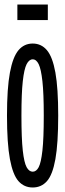

<svg xmlns="http://www.w3.org/2000/svg" viewBox="-20 -820 290 851"><path d="M125 11Q87 11 62 -17Q37 -45 24 -114.5Q11 -184 11 -308Q11 -429 24 -498.5Q37 -568 62 -597.5Q87 -627 125 -627Q163 -627 188 -597.5Q213 -568 225.5 -498.5Q238 -429 238 -308Q238 -184 225.5 -114.5Q213 -45 188 -17Q163 11 125 11ZM125 -59Q141 -59 151.5 -79Q162 -99 168 -152.5Q174 -206 174 -308Q174 -406 168 -460Q162 -514 151.5 -535.5Q141 -557 125 -557Q109 -557 98 -535.5Q87 -514 81 -460Q75 -406 75 -308Q75 -206 81 -152.5Q87 -99 98 -79Q109 -59 125 -59ZM57 -731V-800H192V-731Z"/></svg>

Font: Inconsolata UltraCondensed SemiBold
Style: Regular
Weight: 600
Width: 1
Monospace: yes
Designer: Raph Levien, Cyreal, Brenton Simpson
Foundry: Raph Levien, Cyreal, Google
Version: Version 3.001; ttfautohint (v1.8.2.53-6de2)